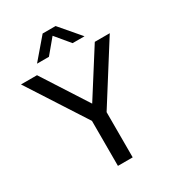

<svg xmlns="http://www.w3.org/2000/svg" viewBox="-240 -1070 1081 1194"><g transform="rotate(-30 300.0 -473.5)"><path d="M250 0V-367.5L272 -289L-19 -740H96L321.5 -389.5H288.5L511 -740H618.5L333.5 -289L356 -366.5V0ZM132 -802 256 -947H349L473 -802H387.5L292.5 -916H312.5L217.5 -802Z"/></g></svg>

Font: Encode Sans SC Condensed Thin Medium
Style: Regular
Weight: 500
Version: Version 3.002